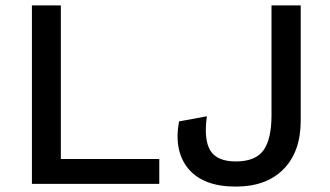

<svg xmlns="http://www.w3.org/2000/svg" viewBox="-20 -680 1221 710"><path d="M205 -92H569V0H98V-660H205ZM1092 -660V-234Q1092 -119 1028.5 -54.5Q965 10 852 10Q732 10 677 -55.5Q622 -121 642 -231L745 -250Q733 -163 758 -123Q783 -83 852 -83Q925 -83 954.5 -124.5Q984 -166 984 -254V-660Z"/></svg>

Font: Elaine Sans Medium
Style: Regular
Weight: 500
Designer: Wei Huang
Foundry: Wei Huang
Version: Version 2.001;December 24, 2019;FontCreator 12.0.0.2547 64-b